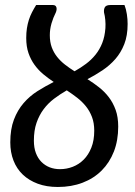

<svg xmlns="http://www.w3.org/2000/svg" viewBox="-20 -737 538 765"><path d="M488.5 -641.5Q488.5 -595 475.2 -561.2Q462 -527.5 439.8 -502Q417.5 -476.5 388.8 -457.2Q360 -438 328.5 -421.5Q352.5 -406.5 374.5 -389.2Q396.5 -372 413.5 -349.8Q430.5 -327.5 440.8 -299Q451 -270.5 451 -232.5Q451 -177.5 433.8 -133.2Q416.5 -89 385 -57.5Q353.5 -26 309 -9Q264.5 8 210.5 8Q165.5 8 130.5 -5Q95.5 -18 71 -41.2Q46.5 -64.5 33.8 -97.2Q21 -130 21 -169.5Q21 -222.5 35.5 -260.5Q50 -298.5 74 -326.2Q98 -354 129.2 -373.8Q160.5 -393.5 194 -410.5Q172 -425 152.2 -441.5Q132.5 -458 117.5 -478.8Q102.5 -499.5 93.5 -525.5Q84.5 -551.5 84.5 -585.5Q84.5 -606.5 87.2 -624.2Q90 -642 95 -657.8Q100 -673.5 107.5 -688Q115 -702.5 124 -717H190.5Q201.5 -717 204.5 -708.5Q207.5 -700 202.5 -687.5Q192 -667 185.2 -643.8Q178.5 -620.5 178.5 -596.5Q178.5 -569.5 186.2 -548.5Q194 -527.5 207.5 -510.5Q221 -493.5 239 -479.5Q257 -465.5 277 -453Q301 -466.5 322.5 -482.5Q344 -498.5 360.5 -519Q377 -539.5 387.2 -565.2Q397.5 -591 400 -625Q401 -641 399.5 -657.5Q398 -674 394.5 -687Q393 -700 398 -708.5Q403 -717 420 -717H476Q479 -709.5 481.5 -700Q484 -690.5 485.5 -680.2Q487 -670 487.8 -660Q488.5 -650 488.5 -641.5ZM355.5 -216.5Q355.5 -247 346.5 -270.8Q337.5 -294.5 322.5 -313.2Q307.5 -332 287.5 -347.5Q267.5 -363 246 -377Q219 -361.5 195.2 -343.5Q171.5 -325.5 153.8 -301.8Q136 -278 125.5 -247.5Q115 -217 115 -176.5Q115 -148.5 123 -127.2Q131 -106 145.2 -91.8Q159.5 -77.5 178.2 -70.2Q197 -63 219 -63Q245.5 -63 270 -72.5Q294.5 -82 313.5 -101Q332.5 -120 344 -148.8Q355.5 -177.5 355.5 -216.5Z"/></svg>

Font: Lato Medium
Style: Italic
Weight: 500
Italic angle: -7°
Designer: Lukasz Dziedzic
Foundry: tyPoland Lukasz Dziedzic
Version: Version 2.006; 2014-01-15